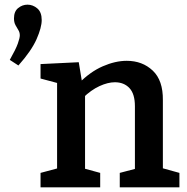

<svg xmlns="http://www.w3.org/2000/svg" viewBox="-20 -804 802 824"><path d="M40 -725Q40 -755 58 -769.5Q76 -784 98 -784Q121 -784 140 -768Q159 -752 159 -718Q159 -686 137 -636Q115 -586 59 -523L22 -547Q48 -593 56.5 -617Q65 -641 65 -652Q65 -665 59 -674.5Q53 -684 46.5 -696Q40 -708 40 -725ZM154 0V-62L240 -85L225 -67V-464L240 -444L154 -467V-529L318 -537L334 -440L318 -446Q367 -496 421 -519.5Q475 -543 524 -543Q591 -543 635.5 -501Q680 -459 679 -374V-67L667 -85L750 -62V0H494V-62L574 -83L559 -64V-348Q559 -401 535.5 -426Q512 -451 473 -451Q443 -451 407 -434.5Q371 -418 336 -384L345 -403V-64L333 -83L410 -62V0Z"/></svg>

Font: Bitter Thin SemiBold
Style: Regular
Weight: 600
Version: Version 2.002